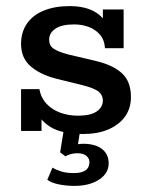

<svg xmlns="http://www.w3.org/2000/svg" viewBox="-20 -429 484 629"><path d="M252 10Q182 10 144.5 -13.5Q107 -37 93 -79L116 -86V0H49V-137H109Q114 -109 132 -89.5Q150 -70 177 -60Q204 -50 235 -50Q277 -50 297 -64Q317 -78 317 -100Q317 -116 304.5 -127.5Q292 -139 254 -149L161 -172Q109 -186 79 -213Q49 -240 49 -285Q49 -324 68.5 -352Q88 -380 124 -394.5Q160 -409 207 -409Q262 -409 294.5 -388Q327 -367 339 -329L317 -328V-398H385V-271H324Q322 -299 307 -316Q292 -333 270 -341Q248 -349 223 -349Q182 -349 161.5 -335Q141 -321 141 -299Q141 -280 155 -270Q169 -260 202 -251L295 -229Q350 -216 379.5 -189Q409 -162 409 -111Q409 -74 389.5 -47Q370 -20 335 -5Q300 10 252 10ZM224 180Q197 180 172.5 175Q148 170 135 160L152 120Q163 127 180 132.5Q197 138 222 138Q273 138 273 102Q273 90 263 81.5Q253 73 233 73Q224 73 215 75Q206 77 194 83L177 70L190 -10H244L233 59L208 52Q219 47 230 44.5Q241 42 252 42Q292 42 314 59Q336 76 336 106Q336 139 304.5 159.5Q273 180 224 180Z"/></svg>

Font: Rokkitt Medium
Style: Regular
Weight: 500
Version: Version 3.103